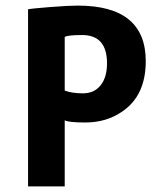

<svg xmlns="http://www.w3.org/2000/svg" viewBox="-20 -665 580 685"><path d="M80.1 0V-631.8Q94.2 -634.8 159.2 -639.9Q224.1 -645 257.8 -645Q500 -645 500 -446.8Q500 -323.7 416 -267.1Q359.9 -228 284.2 -228Q224.1 -228 210.9 -235.8V0ZM210.9 -533.2V-341.8Q236.8 -332 275.9 -332Q315.9 -332 338.9 -360.6Q361.8 -389.2 361.8 -439Q361.8 -540 272.9 -540Q222.2 -540 210.9 -533.2Z"/></svg>

Font: Tajawal
Style: Bold
Weight: 700
Designer: Boutros Fonts
Foundry: Created by Boutros International 2017
Version: Version 1.700